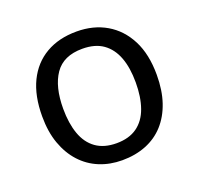

<svg xmlns="http://www.w3.org/2000/svg" viewBox="-102 -658 810 781"><g transform="rotate(-20 302.5 -268.0)"><path d="M551 -269Q551 -202 533.5 -150.5Q516 -99 483.5 -63Q451 -27 404.5 -8.5Q358 10 301 10Q248 10 203 -8.5Q158 -27 125 -63Q92 -99 73.5 -150.5Q55 -202 55 -269Q55 -358 85 -419.5Q115 -481 171 -513.5Q227 -546 304 -546Q377 -546 432.5 -513.5Q488 -481 519.5 -419.5Q551 -358 551 -269ZM146 -269Q146 -206 162.5 -159.5Q179 -113 214 -88Q249 -63 303 -63Q357 -63 392 -88Q427 -113 443.5 -159.5Q460 -206 460 -269Q460 -333 443 -378Q426 -423 391.5 -447.5Q357 -472 302 -472Q220 -472 183 -418Q146 -364 146 -269Z"/></g></svg>

Font: uguzrati25
Style: Book
Weight: 400
Designer: Jelle Bosma - Monotype Design Team, Universal Thirst
Foundry: Monotype Imaging Inc.
Version: Version 2.106